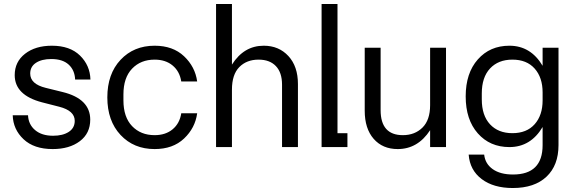

<svg xmlns="http://www.w3.org/2000/svg" viewBox="-20 -740 2891 966"><path d="M192 -225Q54 -261 54 -362Q54 -429 106 -469.5Q158 -510 241 -510Q332 -510 382.5 -460.5Q433 -411 435 -340H358Q356 -387 325.5 -415Q295 -443 238 -443Q190 -443 161 -424Q132 -405 132 -370Q132 -317 210 -298L295 -277Q434 -243 434 -138Q434 -69 381.5 -29.5Q329 10 245 10Q151 10 98.5 -39.5Q46 -89 44 -160H121Q123 -114 156.5 -85.5Q190 -57 247 -57Q296 -57 326 -76.5Q356 -96 356 -132Q356 -183 278 -203Z M758 10Q653 10 586.5 -61Q520 -132 520 -250Q520 -368 586.5 -439Q653 -510 758 -510Q850 -510 906 -457Q962 -404 972 -330H892Q884 -381 848.5 -410.5Q813 -440 758 -440Q688 -440 644.5 -394.5Q601 -349 601 -265V-235Q601 -151 644.5 -105.5Q688 -60 758 -60Q813 -60 848.5 -89.5Q884 -119 892 -170H972Q962 -96 906 -43Q850 10 758 10Z M1067 0V-720H1147V-415Q1207 -510 1307 -510Q1383 -510 1431 -458Q1479 -406 1479 -317V0H1399V-314Q1399 -375 1368 -407.5Q1337 -440 1281 -440Q1221 -440 1184 -402.5Q1147 -365 1147 -289V0Z M1598 0V-720H1678V-70H1728V0Z M1981 10Q1905 10 1860 -41.5Q1815 -93 1815 -183V-500H1895V-186Q1895 -60 2007 -60Q2067 -60 2105.5 -98Q2144 -136 2144 -211V-500H2224V0H2144V-85Q2082 10 1981 10Z M2560 206Q2463 206 2403.5 161Q2344 116 2338 38H2416Q2421 84 2459 111Q2497 138 2561 138Q2710 138 2710 -10V-101Q2650 0 2543 0Q2445 0 2384 -69Q2323 -138 2323 -255Q2323 -372 2384 -441Q2445 -510 2543 -510Q2650 -510 2710 -409V-500H2790V-10Q2790 92 2729.5 149Q2669 206 2560 206ZM2404 -240Q2404 -159 2445.5 -114.5Q2487 -70 2558 -70Q2630 -70 2670 -115Q2710 -160 2710 -235V-275Q2710 -350 2670 -395Q2630 -440 2558 -440Q2487 -440 2445.5 -395.5Q2404 -351 2404 -270Z"/></svg>

Font: TASA Orbiter Display
Style: Regular
Weight: 400
Designer: Weizhong Zhang
Version: Version 1.000;Glyphs 3.1.2 (3151)